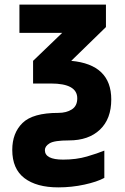

<svg xmlns="http://www.w3.org/2000/svg" viewBox="-20 -570 540 830"><path d="M431 199V81Q402 93 356 106.5Q310 120 253 120Q174 120 174 79Q174 62 194.5 49.5Q215 37 278 37Q363 37 412 -9.5Q461 -56 461 -140Q461 -291 288 -307L438 -453V-550H64V-428H249L123 -307V-209H200Q314 -209 314 -145Q314 -112 290.5 -97Q267 -82 232 -82Q122 -82 77.5 -38.5Q33 5 33 78Q33 160 85.5 200Q138 240 232 240Q290 240 345 228Q400 216 431 199Z"/></svg>

Font: Noto Sans Mono UI Condensed ExtraBold
Style: Regular
Weight: 800
Width: 3
Designer: Monotype Design team
Foundry: Monotype Imaging Inc.
Version: 1.000